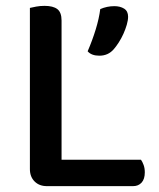

<svg xmlns="http://www.w3.org/2000/svg" viewBox="-20 -634 544 655"><path d="M140 1Q114 1 98 -15Q82 -31 82 -57V-607Q90 -609 103.5 -611.5Q117 -614 132 -614Q161 -614 175.5 -603Q190 -592 190 -564V-89H461Q466 -82 470 -71Q474 -60 474 -46Q474 -23 463 -11Q452 1 434 1ZM368 -466Q349 -444 319 -444Q292 -444 279 -459Q295 -496 306.5 -533.5Q318 -571 322 -603Q345 -613 370 -613Q390 -613 403.5 -604.5Q417 -596 417 -577Q417 -565 412.5 -549.5Q408 -534 401 -518.5Q394 -503 385 -489Q376 -475 368 -466Z"/></svg>

Font: Baloo Tammudu 2 Medium
Style: Regular
Weight: 500
Designer: Maithili Shingre, Omkar Shende and Ek Type
Foundry: Ek Type
Version: Version 1.640;hotconv 1.0.111;makeotfexe 2.5.65597; ttfautoh